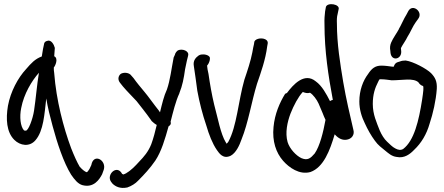

<svg xmlns="http://www.w3.org/2000/svg" viewBox="-20 -761 2179 942"><path d="M246 -485C247 -498 248 -514 249 -526C245 -542 231 -569 210 -560C203 -558 199 -554 197 -549C194 -536 188 -508 185 -484C152 -472 133 -451 108 -422C68 -379 32 -312 19 -242C8 -177 12 -113 50 -75C79 -46 125 -39 154 -73C194 -119 198 -202 207 -278C214 -234 226 -187 238 -143C260 -61 292 37 329 96C347 122 362 140 383 147C440 163 468 119 481 94L489 72C504 25 439 -12 428 49L419 68C416 73 408 85 405 84L404 83H403C399 82 386 74 371 57C358 35 344 4 329 -34C291 -136 256 -270 246 -402C244 -413 244 -421 244 -430C251 -437 268 -475 246 -485ZM171 -404C161 -344 156 -277 147 -218C141 -178 119 -118 106 -120C105 -120 102 -120 98 -121C80 -140 75 -188 84 -231C97 -300 136 -365 171 -404Z M860 -303V-304C875 -341 882 -377 888 -421L897 -464L903 -488V-489C909 -510 876 -524 853 -514C837 -501 839 -492 838 -492L832 -479C821 -423 815 -368 799 -322C784 -290 775 -251 765 -210C765 -210 763 -213 762 -214V-215C756 -223 749 -231 741 -242L717 -274C709 -286 699 -297 689 -310C670 -333 652 -354 635 -378L620 -395C607 -406 586 -406 573 -399C561 -390 556 -372 568 -356L583 -337C605 -311 628 -289 650 -265L679 -228C692 -211 711 -187 723 -169V-168C732 -161 736 -155 749 -148C741 -114 733 -83 722 -53C707 -16 687 7 662 33C644 53 623 75 600 88V89H599C594 92 588 94 585 95L579 92C554 44 500 96 525 131L532 140C546 154 570 166 603 159H604C625 152 645 139 657 126C687 96 716 65 742 27C772 -18 790 -80 807 -141C812 -144 818 -150 818 -155C818 -159 818 -161 817 -164C829 -211 842 -265 860 -303Z M931 -437C937 -401 942 -359 948 -316C958 -261 974 -198 992 -146C1005 -101 1022 -57 1044 -25C1056 -8 1075 21 1112 3C1138 -11 1155 -48 1165 -77C1198 -158 1214 -262 1241 -350C1260 -405 1283 -469 1291 -534L1293 -545C1294 -550 1295 -557 1288 -564C1272 -578 1235 -574 1228 -557L1226 -544C1224 -536 1221 -522 1218 -504C1210 -462 1194 -414 1179 -370C1149 -265 1142 -141 1100 -65C1098 -62 1094 -58 1092 -56L1089 -60V-62H1088C1062 -105 1049 -181 1031 -247C1019 -297 1010 -349 1003 -398C999 -416 997 -426 996 -439C999 -443 1010 -455 1010 -476C1010 -485 996 -494 977 -494C970 -494 964 -494 955 -489C941 -479 926 -464 931 -437Z M1613 -271C1608 -270 1603 -268 1599 -265C1581 -300 1560 -340 1529 -362C1473 -408 1417 -344 1388 -305C1385 -303 1381 -302 1379 -301C1352 -257 1328 -202 1322 -138C1315 -68 1334 -12 1369 28C1398 61 1449 98 1503 83C1568 60 1599 -24 1622 -102C1633 -90 1651 -73 1677 -75C1708 -78 1720 -102 1714 -123C1697 -196 1678 -276 1664 -358C1649 -448 1633 -547 1633 -644C1632 -664 1633 -680 1636 -690L1641 -714C1651 -741 1586 -751 1579 -727L1575 -705C1573 -688 1571 -667 1572 -642C1572 -511 1591 -388 1613 -271ZM1391 -64C1378 -110 1390 -163 1405 -203C1421 -244 1444 -287 1465 -309V-310C1477 -305 1489 -302 1501 -306C1516 -297 1534 -273 1543 -253L1563 -206C1567 -196 1571 -185 1577 -173C1566 -112 1549 -44 1524 -8C1504 15 1490 28 1459 15C1433 3 1401 -31 1391 -64Z M1969 -464C1959 -464 1951 -463 1941 -459L1931 -456C1922 -453 1915 -446 1912 -434H1904C1889 -436 1869 -439 1851 -439C1820 -439 1803 -424 1786 -398C1761 -365 1743 -318 1743 -263C1743 -223 1755 -186 1770 -156C1783 -127 1801 -95 1819 -71C1835 -48 1853 -36 1871 -21C1885 -10 1901 6 1926 9C1964 17 1992 -5 2012 -26C2047 -59 2073 -102 2088 -155C2104 -203 2119 -267 2123 -325C2125 -362 2115 -381 2095 -402C2073 -424 2007 -459 1971 -464ZM1835 -359C1843 -374 1839 -372 1851 -372C1868 -372 1884 -369 1902 -367H1903C1953 -367 2008 -380 2033 -357C2036 -352 2043 -342 2056 -339C2057 -336 2058 -329 2057 -319C2056 -307 2054 -291 2051 -272C2035 -169 2012 -71 1958 -30C1946 -23 1933 -25 1919 -33C1905 -40 1892 -54 1879 -66C1865 -79 1852 -100 1843 -121C1828 -160 1809 -199 1809 -251C1809 -298 1820 -330 1835 -359ZM1896 -501C1902 -457 1955 -471 1948 -514L1947 -525C1954 -540 1972 -564 1979 -580C1993 -601 2005 -632 2019 -651L2032 -669C2057 -702 2006 -744 1984 -708L1975 -691C1961 -669 1948 -637 1937 -619V-618C1930 -604 1907 -572 1899 -552C1894 -540 1892 -527 1895 -512Z"/></svg>

Font: Stray Cat
Style: ExBdCn
Weight: 800
Version: Version 1.0